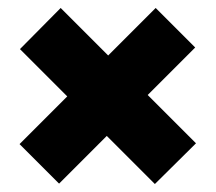

<svg xmlns="http://www.w3.org/2000/svg" viewBox="-20 -562 540 481"><path d="M469 -443 128 -102 29 -201 370 -542ZM132 -542 471 -203 368 -101 30 -439Z"/></svg>

Font: Blinker
Style: Regular
Weight: 400
Designer: Juergen Huber
Foundry: supertype
Version: 1.017